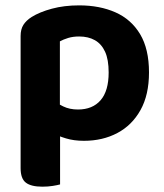

<svg xmlns="http://www.w3.org/2000/svg" viewBox="-20 -515 616 722"><path d="M295.6 14.5Q257.9 14.5 228 5.4Q198.1 -3.6 175.8 -15.6V-141.3Q193.5 -126.8 217.5 -115Q241.6 -103.2 273.2 -103.2Q328 -103.2 358.3 -138.1Q388.6 -173 388.6 -242.6Q388.6 -291.2 375.1 -320.5Q361.6 -349.9 336.7 -363.9Q311.9 -377.8 277.7 -377.8Q254.6 -377.8 236.5 -372.3Q218.3 -366.7 205.2 -359.5V-53.3H57.5V-379.5Q57.5 -404.8 67.9 -421.4Q78.4 -438 98.8 -451Q128.9 -469.8 175.1 -482.3Q221.4 -494.8 277.7 -494.8Q355.1 -494.8 414.3 -468.5Q473.5 -442.2 506.9 -386.5Q540.3 -330.7 540.3 -242.6Q540.3 -158.4 508.4 -101.2Q476.5 -44 421.3 -14.8Q366.1 14.5 295.6 14.5ZM139.3 187Q97 187 77.3 171.9Q57.5 156.8 57.5 117.3V-91.4L205.9 -91V178.5Q196.4 181.2 178.4 184.1Q160.4 187 139.3 187Z"/></svg>

Font: Baloo Paaji 2
Style: Regular
Weight: 400
Designer: Shuchita Grover, Noopur Datye and Ek Type
Foundry: Ek Type
Version: Version 1.700